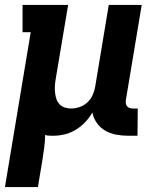

<svg xmlns="http://www.w3.org/2000/svg" viewBox="-27 -540 647 775"><path d="M-7 215 97 -410H64V-520H248L197 -216Q195 -203 194.5 -190Q194 -177 195.5 -164Q197 -151 201 -139.5Q205 -128 213.5 -119Q222 -110 234.5 -106Q247 -102 260 -102Q277 -102 294.5 -108Q312 -114 325.5 -126.5Q339 -139 346.5 -155.5Q354 -172 357 -189L412 -520H545L481 -136Q480 -129 481 -122.5Q482 -116 486 -111Q490 -106 496.5 -104Q503 -102 510 -102H529L528 8H491Q466 8 442 3.5Q418 -1 398 -12.5Q378 -24 364 -43.5Q350 -63 346 -86Q334 -65 317 -47Q300 -29 278.5 -16Q257 -3 233.5 2.5Q210 8 187 8Q179 8 171 7.5Q163 7 155 5Q155 30 151.5 56Q148 82 144 107L126 215Z"/></svg>

Font: Iosevka Etoile Extrabold
Style: Italic
Weight: 800
Italic angle: -9°
Designer: Belleve Invis
Foundry: Belleve Invis
Version: Version 22.1.2; ttfautohint (v1.8.4)